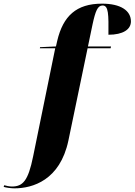

<svg xmlns="http://www.w3.org/2000/svg" viewBox="-159 -790 736 1050"><path d="M-80 240C19 240 169 196 215 -21L320 -526H446L448 -536H322L347 -656C363 -730 375 -760 402 -760C435 -760 435 -712 434 -600C514 -600 557 -629 557 -673C557 -732 501 -770 399 -770C258 -770 186 -702 154 -567L147 -536L60 -532L59 -526H143L22 66C-5 199 -34 230 -94 230C-108 230 -126 226 -136 223L-139 232C-127 236 -99 240 -80 240Z"/></svg>

Font: Noto Serif Display Condensed Black
Style: Italic
Weight: 900
Width: 3
Italic angle: -12°
Designer: Monotype Design Team
Foundry: Monotype Imaging Inc.
Version: Version 2.009